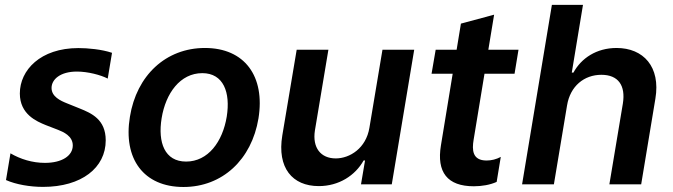

<svg xmlns="http://www.w3.org/2000/svg" viewBox="-20 -747 2728 778"><path d="M154.5 10.3C310.4 10.3 408.4 -67.1 408.4 -178.3C408.4 -263.5 350.1 -288.4 302.9 -307.5L251.8 -328.1C224.8 -338.8 188.9 -355.5 188.9 -390.6C188.9 -425.4 224.4 -457 291.5 -457C336.3 -457 388.1 -443.2 416.5 -428.6L433.9 -533C391.7 -547.2 335.6 -552.2 297.6 -552.2C143.8 -552.2 60.4 -462.7 60.4 -368.3C60.4 -283.4 128.9 -255 165.5 -240.1L215.2 -220.9C235.8 -212.7 274.9 -196.4 274.9 -157.7C274.9 -115.8 231.2 -87 161.9 -87C110.8 -87 62.5 -102.3 22.4 -125.7L4.3 -17.4C45.1 0.7 101.6 10.3 154.5 10.3Z M723.4 10.7C881 10.7 999.6 -100.1 1027.3 -267C1055 -438.2 971.2 -552.6 810.4 -552.6C652 -552.6 533.4 -441.4 506.4 -273.8C478.3 -103.7 561.8 10.7 723.4 10.7ZM734 -92.3C647.4 -92.3 619 -169.4 634.9 -267.8C651.3 -369.3 710.2 -450.6 799.7 -450.6C885.7 -450.6 914.4 -372.5 898.8 -274.5C882.1 -172.6 823.2 -92.3 734 -92.3Z M1476.9 -229.4C1463.4 -146.3 1397.4 -105.1 1340.6 -105.1C1279.1 -105.1 1245.4 -148.8 1256 -218L1310.7 -545.5H1182.2L1123.9 -198.2C1102.3 -67.1 1164.4 7.1 1271.7 7.1C1353.3 7.1 1419.4 -35.9 1453.5 -96.9H1459.2L1442.8 0H1567.5L1658.4 -545.5H1529.8Z M1943.2 -448.2H2065L2081 -545.5H1958.8L1982.2 -687.5L1847.7 -651.3L1830.3 -545.5H1745.4L1728.7 -448.2H1814.3L1766.7 -158C1748.6 -49.4 1792.6 7.8 1899.9 7.8C1932.5 7.8 1965.9 2.1 1992.5 -9.9L2009.2 -111.2C1991.1 -101.6 1971.9 -96.6 1951.7 -96.6C1893.5 -96.6 1892.4 -139.9 1899.1 -180.4Z M2277.7 -319.6C2290.5 -398.4 2347.3 -443.9 2416.9 -443.9C2485.4 -443.9 2515.6 -400.6 2503.9 -327.4L2449.2 0H2578.1L2635.7 -347.3C2657.3 -476.2 2587.4 -552.6 2478.3 -552.6C2397 -552.6 2335.2 -511 2303.6 -452.8H2296.9L2342.3 -727.3H2216.3L2095.5 0H2224.4Z"/></svg>

Font: TID UI Semi Bold
Style: Italic
Weight: 600
Italic angle: -9.39999°
Designer: The TID Project Authors
Foundry: Bakken & Bæck
Version: Version 1.001;hotconv 1.0.109;makeotfexe 2.5.65596